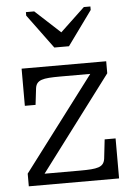

<svg xmlns="http://www.w3.org/2000/svg" viewBox="-55 -833 597 875"><g transform="rotate(-5 243.0 -396.0)"><path d="M212 -620H279L392 -776V-792H362L221 -659L277 -661L135 -792H97V-776ZM107 -37 95 -51H281Q310 -51 330.5 -52.5Q351 -54 364.5 -58.5Q378 -63 385 -72Q392 -81 394 -95L404 -183H454V0H41V-58L373 -497L389 -486H226Q197 -486 176 -484.5Q155 -483 142 -478.5Q129 -474 122 -465.5Q115 -457 113 -443L104 -367H55V-537H442V-482Z"/></g></svg>

Font: Roboto Serif SemiCondensed Light
Style: Regular
Weight: 300
Width: 4
Designer: Greg Gazdowicz
Foundry: Commercial Type
Version: Version 1.007